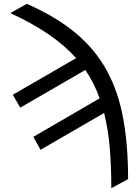

<svg xmlns="http://www.w3.org/2000/svg" viewBox="-20 -782 730 1015"><path d="M34.2 -712.9 122.1 -761.7Q278.3 -692.9 382.1 -605.5Q485.8 -518.1 546.1 -406.2Q606.4 -294.4 631.8 -153.1Q657.2 -11.7 657.2 165L568.4 212.9Q568.4 97.2 560.1 -1.2Q551.8 -99.6 530.3 -184.6L194.3 9.8L156.2 -58.6L506.8 -262.2Q477.5 -344.2 431.2 -412.1L86.9 -212.9L47.9 -281.2L382.3 -474.6Q263.7 -608.4 34.2 -712.9Z"/></svg>

Font: Inter Display
Style: Regular
Weight: 400
Designer: Rasmus Andersson
Foundry: rsms
Version: Version 4.000;git-37864ae